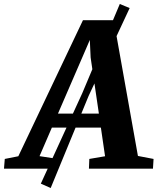

<svg xmlns="http://www.w3.org/2000/svg" viewBox="-96 -847 791 964"><path d="M-76 0 -72 -49 -4 -62.5 320.5 -745.5H475L596.5 -64L675 -49L672 0H350.5L352.5 -49L431.5 -62.5L410.5 -206.5H164.5L102.5 -63L194.5 -49L190.5 0ZM195 -276.5H400.5L359 -558.5L355 -646.5L319 -563ZM109 75 317 -379 505.5 -827 555 -806.5 349 -365.5 158.5 97Z"/></svg>

Font: Merriweather ExtraBold
Style: Italic
Weight: 800
Italic angle: -7.8°
Version: Version 2.101